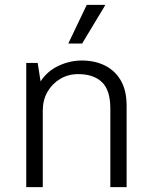

<svg xmlns="http://www.w3.org/2000/svg" viewBox="-20 -770 634 790"><path d="M88 0V-511H135L147 -435Q174 -477 220.5 -499Q267 -521 317 -521Q370 -521 411.5 -500.5Q453 -480 477 -439Q501 -398 501 -334V0H434V-323Q434 -399 399.5 -432Q365 -465 302 -465Q260 -465 227 -445Q194 -425 175 -391.5Q156 -358 156 -315V0ZM261 -591 337 -750H411L412 -747L318 -591Z"/></svg>

Font: Chivo Medium ExtraLight
Style: Regular
Weight: 250
Version: Version 2.002